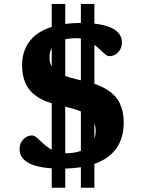

<svg xmlns="http://www.w3.org/2000/svg" viewBox="-20 -824 716 952"><path d="M236.5 107V-804.5H303.5V107ZM381 107V-804.5H448V107ZM283.5 12Q232.5 12 193.8 6Q155 0 129 -12.2Q103 -24.5 90 -42.8Q77 -61 77 -85.5Q77 -113.5 95.5 -133Q114 -152.5 139.5 -152.5Q150.5 -152.5 165 -139.2Q179.5 -126 199.2 -108.2Q219 -90.5 244.5 -77.2Q270 -64 303 -64Q350 -64 384 -76.8Q418 -89.5 436.2 -114.5Q454.5 -139.5 454.5 -174.5Q454.5 -205 441.2 -227.5Q428 -250 390.2 -267.5Q352.5 -285 279.5 -300.5Q207 -316 165.5 -343.8Q124 -371.5 106.8 -410.8Q89.5 -450 89.5 -499Q89.5 -566.5 122.5 -613.5Q155.5 -660.5 220.2 -685.2Q285 -710 381 -710Q449 -710 494.2 -699Q539.5 -688 562 -666.2Q584.5 -644.5 584.5 -612.5Q584.5 -584.5 566 -565Q547.5 -545.5 522 -545.5Q511 -545.5 496.5 -559Q482 -572.5 462.5 -590Q443 -607.5 418 -621Q393 -634.5 361 -634.5Q292.5 -634.5 259 -610.5Q225.5 -586.5 225.5 -539Q225.5 -513.5 237 -493Q248.5 -472.5 284.5 -455.5Q320.5 -438.5 394 -423Q467.5 -407 511.2 -379.2Q555 -351.5 574.2 -311.2Q593.5 -271 593.5 -218Q593.5 -141.5 558.5 -90.5Q523.5 -39.5 454.5 -13.8Q385.5 12 283.5 12Z"/></svg>

Font: Newsreader 9pt SemiBold
Style: Regular
Weight: 600
Designer: Hugues Gentile
Foundry: Production Type
Version: Version 1.003